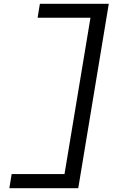

<svg xmlns="http://www.w3.org/2000/svg" viewBox="-20 -843 640 1006"><path d="M29 143 41 69H318L454 -750H177L189 -823H550L390 143Z"/></svg>

Font: Iosevka Curly Extended
Style: Italic
Weight: 400
Width: 7
Italic angle: -9°
Monospace: yes
Designer: Belleve Invis
Foundry: Belleve Invis
Version: Version 11.1.0; ttfautohint (v1.8.3)